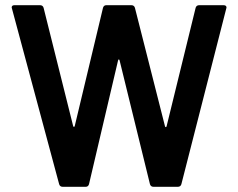

<svg xmlns="http://www.w3.org/2000/svg" viewBox="-20 -720 918 740"><path d="M222 0Q211 0 208 -10L25 -691Q25 -700 36 -700H134Q145 -700 148 -690L262 -234Q263 -231 265 -231Q267 -231 268 -234L377 -690Q380 -700 390 -700H486Q497 -700 500 -690L616 -233Q617 -230 619 -230Q621 -230 622 -233L734 -690Q737 -700 748 -700H841Q853 -700 853 -691Q853 -689 852 -687L679 -10Q676 0 665 0H572Q561 0 558 -10L441 -487Q440 -490 439 -490.5Q438 -491 438 -491Q436 -491 435 -487L323 -10Q320 0 310 0Z"/></svg>

Font: LinhAnh SemBd
Style: Regular
Weight: 600
Monospace: yes
Designer: Jeremy Tribby
Foundry: Tribby Type
Version: Version 1.408